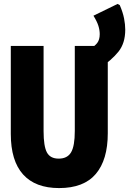

<svg xmlns="http://www.w3.org/2000/svg" viewBox="-20 -948 658 978"><path d="M281 10Q160 10 97.5 -59.5Q35 -129 35 -266V-714H202V-280Q202 -203 219 -171.5Q236 -140 279 -140Q323 -140 342 -172Q361 -204 361 -281V-714H529V-269Q529 -134 468 -62Q407 10 281 10ZM435 -696Q463 -713 475.5 -729.5Q488 -746 488 -774Q488 -795 481 -817Q474 -839 456 -868L579 -928L590 -922Q606 -885 612 -854Q618 -823 618 -797Q618 -728 583.5 -685Q549 -642 488 -601Z"/></svg>

Font: Noto Sans Mono SemiCondensed Black
Style: Regular
Weight: 900
Width: 4
Designer: Monotype Design Team
Foundry: Monotype Imaging Inc.
Version: Version 2.014; ttfautohint (v1.8.4.7-5d5b)